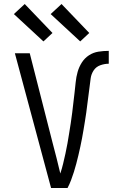

<svg xmlns="http://www.w3.org/2000/svg" viewBox="-20 -935 590 955"><path d="M316 0H234L54 -670H128L242 -223Q252 -186 261.5 -148Q271 -110 280 -72Q288 -96 294 -121Q300 -146 305.5 -171Q311 -196 315.5 -221.5Q320 -247 324 -272.5Q328 -298 332 -323Q336 -348 339 -373.5Q342 -399 345 -424.5Q348 -450 351 -475.5Q354 -501 356.5 -526.5Q359 -552 366 -577Q373 -602 387 -624Q401 -646 422.5 -660Q444 -674 469.5 -678Q495 -682 521 -682V-618Q500 -618 479 -610.5Q458 -603 446 -585Q434 -567 431 -545.5Q428 -524 425.5 -502.5Q423 -481 420 -460Q417 -439 414.5 -417.5Q412 -396 409 -374.5Q406 -353 402.5 -332Q399 -311 395.5 -289.5Q392 -268 388 -247Q384 -226 379.5 -205Q375 -184 370 -163Q365 -142 359.5 -121Q354 -100 347.5 -79.5Q341 -59 333.5 -39Q326 -19 316 0ZM379 -729 232 -865 286 -915 424 -771ZM196 -729 49 -865 103 -915 241 -771Z"/></svg>

Font: Lode
Style: Regular
Weight: 400
Monospace: yes
Designer: Belleve Invis
Foundry: Belleve Invis
Version: Version 29.2.0; ttfautohint (v1.8.3)